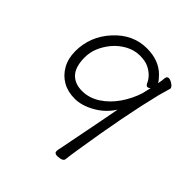

<svg xmlns="http://www.w3.org/2000/svg" viewBox="-195 -845 991 991"><g transform="rotate(45 300.0 -349.5)"><path d="M545 -648 526 -581Q477 -382 432 -94Q423 -40 420 -9Q419 9 381 11H377Q357 11 357 -6Q357 -11 358.5 -17Q360 -23 363.5 -41.5Q367 -60 375.5 -102.5Q384 -145 393 -191.5Q402 -238 410 -278.5Q418 -319 423 -346.5Q428 -374 429 -379Q395 -325 339 -293.5Q283 -262 232.5 -262Q182 -262 144 -283.5Q106 -305 83.5 -345Q61 -385 61 -438Q61 -546 136 -628Q211 -710 313 -710Q400 -710 452 -658Q473 -637 480 -623Q485 -645 486 -663Q487 -681 501 -681H503Q515 -680 530 -669.5Q545 -659 545 -648ZM471 -578Q463 -570 455 -570Q447 -570 441 -582Q424 -622 379 -645Q354 -658 313.5 -658Q273 -658 236 -638Q199 -618 172 -586Q118 -520 118 -450.5Q118 -381 148 -349Q178 -317 230.5 -317Q283 -317 329 -347Q375 -377 408.5 -425.5Q442 -474 460 -530Z"/></g></svg>

Font: ToneOZ-Pinyin-WenKai-Light
Style: Light
Weight: 300
Designer: Fontworks Inc.
Foundry: ToneOZ
Version: Version 0.240331